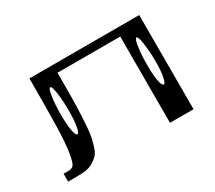

<svg xmlns="http://www.w3.org/2000/svg" viewBox="-99 -692 990 883"><g transform="rotate(-30 395.5 -250.0)"><path d="M667 -281.2Q667 -328.1 660.2 -376Q654.3 -417 645.5 -417Q636.7 -417 630.9 -376Q625 -335 625 -281.2Q625 -228.5 630.9 -198.2Q636.7 -167 646.5 -167Q655.3 -167 661.1 -198.2Q667 -228.5 667 -281.2ZM208 -281.2Q208 -335 202.1 -376Q196.3 -417 187.5 -417Q178.7 -417 172.9 -376Q167 -335 167 -281.2Q167 -228.5 172.9 -198.2Q178.7 -167 188.5 -167Q196.3 -167 202.1 -198.2Q208 -228.5 208 -281.2ZM708 -500V0H583V-458H250Q250 -374 249.5 -324.7Q249 -275.4 246.1 -221.7Q243.2 -168 239.3 -140.1Q235.4 -112.3 226.1 -82.5Q216.8 -52.7 205.6 -40.5Q194.3 -28.3 175.8 -17.1Q157.2 -5.9 135.7 -2.9Q114.3 0 83 0H42V-42H67.4Q85.9 -42 94.7 -51.3Q103.5 -60.5 111.8 -105Q120.1 -149.4 122.6 -241.7Q125 -334 125 -500Z"/></g></svg>

Font: okolaksMetalik
Style: bold
Weight: 700
Width: 7
Version: Version 0.6